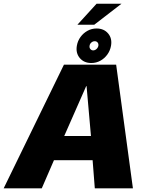

<svg xmlns="http://www.w3.org/2000/svg" viewBox="-45 -1028 826 1048"><path d="M-25 0H183L249.5 -153.5H460.5L472.5 0H680.5L589 -675H304ZM305.5 -285.5 425.5 -558H427.5L451.5 -285.5ZM453.5 -684Q480 -684 502.8 -696.5Q525.5 -709 541 -730.5Q556.5 -752 561 -778.5Q568 -818.5 545 -845.5Q522 -872.5 482 -872.5Q455.5 -872.5 432.8 -860Q410 -847.5 394.5 -826.2Q379 -805 374.5 -778.5Q367.5 -738.5 390.5 -711.2Q413.5 -684 453.5 -684ZM463.5 -753Q454 -753 448 -760.5Q442 -768 444 -778.5Q445.5 -789 453.8 -796Q462 -803 472 -803Q482 -803 487.8 -796Q493.5 -789 492 -778.5Q490 -768 481.8 -760.5Q473.5 -753 463.5 -753ZM377.5 -893H469.5L618 -1007.5H482Z"/></svg>

Font: Anybody UltraCondensed Thin ExtraBold
Style: Italic
Weight: 800
Italic angle: -10°
Version: Version 1.111